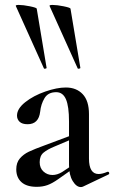

<svg xmlns="http://www.w3.org/2000/svg" viewBox="-20 -751 463 779"><path d="M308 8Q290 8 275 -16.5Q260 -41 260 -82V-258Q260 -320 247.5 -348.5Q235 -377 208 -377Q175 -377 160.5 -352.5Q146 -328 143 -298Q137 -247 92 -247Q70 -247 59.5 -257Q49 -267 49 -282Q49 -310 82.5 -336.5Q116 -363 163.5 -379.5Q211 -396 247 -396Q290 -396 315.5 -369Q341 -342 341 -288V-108Q341 -45 380 -45Q395 -45 416 -54H418Q422 -54 423 -49.5Q424 -45 420 -43L317 6Q313 8 308 8ZM46 -64Q46 -91 60.5 -108Q75 -125 97 -135.5Q119 -146 163 -162L270 -202L273 -187L200 -156Q173 -145 157 -132Q141 -119 141 -93Q141 -69 156.5 -55Q172 -41 193 -41Q212 -41 232 -53L286 -89L287 -74L216 -24Q192 -7 172.5 0Q153 7 129 7Q88 7 67 -12Q46 -31 46 -64ZM193 -731Q211 -731 238 -725.5Q265 -720 266 -716L306 -476Q307 -474 301.5 -472.5Q296 -471 295 -474L181 -727Q180 -731 193 -731ZM56 -731Q74 -731 101 -725.5Q128 -720 129 -716L169 -476Q170 -474 164.5 -472.5Q159 -471 158 -474L44 -727Q43 -731 56 -731Z"/></svg>

Font: Cormorant Garamond SemiBold
Style: Regular
Weight: 600
Designer: Christian Thalmann (Catharsis Fonts)
Foundry: Catharsis Fonts
Version: Version 4.000